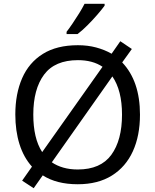

<svg xmlns="http://www.w3.org/2000/svg" viewBox="-20 -964 821 1015"><path d="M720 -358Q720 -247 682.5 -164.5Q645 -82 571.5 -36Q498 10 391 10Q279 10 206 -37L158 31L97 -9L149 -83Q105 -132 83 -202Q61 -272 61 -359Q61 -468 97 -550.5Q133 -633 206.5 -679Q280 -725 392 -725Q444 -725 488.5 -713Q533 -701 570 -680L616 -746L677 -705L626 -634Q720 -535 720 -358ZM156 -358Q156 -296 167.5 -246.5Q179 -197 203 -160L522 -611Q470 -646 392 -646Q270 -646 213 -569.5Q156 -493 156 -358ZM625 -358Q625 -486 574 -560L254 -106Q280 -88 314.5 -78Q349 -68 391 -68Q512 -68 568.5 -145.5Q625 -223 625 -358ZM533 -944V-934Q520 -916 495.5 -887.5Q471 -859 442.5 -830.5Q414 -802 390 -784H332V-796Q346 -814 364 -840.5Q382 -867 399 -894.5Q416 -922 427 -944Z"/></svg>

Font: Noto Sans
Style: Regular
Weight: 400
Designer: Monotype Design Team
Foundry: Monotype Imaging Inc.
Version: Version 1.902